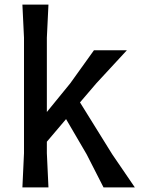

<svg xmlns="http://www.w3.org/2000/svg" viewBox="-20 -820 621 840"><path d="M570 0H433L359 -145L269 -299L185 -200V-150L192 0H78L85 -150V-655L78 -800H192L185 -655V-330L287 -455L391 -600H535L401 -455L330 -372L471 -145Z"/></svg>

Font: Farro
Style: Regular
Weight: 400
Designer: Aceler Chua
Foundry: Grayscale Limited
Version: Version 1.101